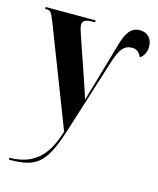

<svg xmlns="http://www.w3.org/2000/svg" viewBox="-119 -628 779 949"><g transform="rotate(15 270.5 -153.0)"><path d="M18 230V240H20C169 240 207 196 266 7L376 -342C404 -433 426 -452 465 -452C490 -452 503 -437 512 -416C522 -422 543 -442 543 -478C543 -521 516 -546 479 -546C432 -546 411 -509 394 -452L329 -227C321 -202 315 -179 305 -144C296 -173 285 -206 272 -244L202 -448C195 -469 190 -484 190 -496C190 -518 205 -526 241 -526H254V-536H-2V-526H6C23 -526 30 -523 48 -476L246 36C217 127 170 230 18 230Z"/></g></svg>

Font: Noto Serif Display ExtraCondensed ExtraBold
Style: Regular
Weight: 800
Width: 2
Designer: Monotype Design Team
Foundry: Monotype Imaging Inc.
Version: Version 2.009